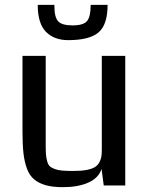

<svg xmlns="http://www.w3.org/2000/svg" viewBox="-20 -767 611 794"><path d="M73 0ZM498 0H409L400 -68Q387 -30 344.5 -11.5Q302 7 240 7Q198 7 169.5 -1Q141 -9 121.5 -25Q102 -41 91.5 -69.5Q81 -98 77 -133.5Q73 -169 73 -222V-536H169V-225Q169 -214 169 -195.5Q169 -177 169 -170Q169 -144 170 -129.5Q171 -115 175 -100.5Q179 -86 186 -79.5Q193 -73 206.5 -68Q220 -63 238 -61.5Q256 -60 283 -60Q315 -60 337 -64Q359 -68 371.5 -75.5Q384 -83 390.5 -95Q397 -107 399 -118.5Q401 -130 401 -148Q401 -154 401 -167Q401 -180 401 -187V-536H498ZM136 -747H205Q205 -746 205 -741Q205 -696 220.5 -679Q236 -662 280 -662Q325 -662 340 -680Q355 -698 355 -747H425Q425 -665 387.5 -633Q350 -601 262 -601Q204 -601 170 -635.5Q136 -670 136 -747Z"/></svg>

Font: Myanmar Chatu
Style: Regular
Weight: 400
Designer: Danh Hong
Foundry: Google Inc.
Version: Version 2.00 November 20, 2015